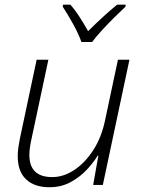

<svg xmlns="http://www.w3.org/2000/svg" viewBox="-20 -784 603 814"><path d="M189.5 9.8Q126 9.8 90.6 -23.7Q55.2 -57.1 55.2 -121.1Q55.2 -138.7 57.6 -157Q60.1 -175.3 64 -194.8L135.3 -530.8H185.1L112.3 -189Q104.5 -152.8 104.5 -127Q104.5 -33.2 201.7 -33.2Q249 -33.2 294.7 -63.2Q340.3 -93.3 375.2 -147.2Q410.2 -201.2 425.3 -273.4L480 -530.8H528.8L416 0H375L397 -124H394Q376.5 -95.2 347.7 -64.2Q318.8 -33.2 279.1 -11.7Q239.3 9.8 189.5 9.8ZM325.2 -606Q313.5 -639.6 289.8 -682.4Q266.1 -725.1 246.1 -755.4L247.1 -764.2H278.3Q298.8 -741.2 318.4 -710.4Q337.9 -679.7 353.5 -651.9Q381.3 -679.7 414.1 -710Q446.8 -740.2 476.6 -764.2H512.7L511.7 -755.4Q491.7 -736.8 464.6 -710Q437.5 -683.1 411.9 -655.3Q386.2 -627.4 370.6 -606Z"/></svg>

Font: Open Sans Light
Style: Italic
Weight: 300
Italic angle: -12°
Designer: Monotype Design Team
Foundry: Monotype Imaging Inc.
Version: Version 3.003; ttfautohint (v1.8.4)